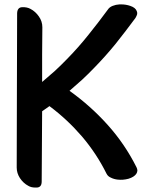

<svg xmlns="http://www.w3.org/2000/svg" viewBox="-20 -806 653 870"><path d="M204.1 -325.2Q285.2 -264.6 351.6 -187.5Q418 -109.4 462.9 -18.6Q468.8 -6.8 482.4 -1Q496.1 5.9 512.7 7.8Q537.1 10.7 562.5 3.9Q587.9 -3.9 597.7 -18.6Q601.6 -24.4 602.5 -32.2Q602.5 -32.2 602.5 -33.2Q602.5 -40 598.6 -47.9Q545.9 -153.3 467.8 -240.2Q389.6 -327.1 294.9 -394.5Q323.2 -418.9 351.6 -444.3Q378.9 -469.7 405.3 -497.1Q457 -549.8 503.9 -607.4Q549.8 -665 593.8 -724.6Q599.6 -734.4 601.6 -742.2Q602.5 -750 599.6 -755.9Q593.8 -771.5 570.3 -779.3Q550.8 -786.1 529.3 -786.1Q525.4 -786.1 521.5 -786.1Q504.9 -785.2 490.2 -779.3Q475.6 -773.4 468.8 -762.7Q425.8 -704.1 380.9 -648.4Q335.9 -591.8 285.2 -540Q257.8 -511.7 229.5 -485.4Q200.2 -460 170.9 -434.6Q170.9 -497.1 170.9 -558.6Q171.9 -621.1 171.9 -682.6Q171.9 -709 156.2 -731.4Q140.6 -753.9 118.2 -765.6Q102.5 -774.4 80.1 -773.4Q58.6 -772.5 57.6 -746.1Q57.6 -571.3 56.6 -396.5Q56.6 -221.7 55.7 -46.9Q55.7 -21.5 70.3 1Q85.9 24.4 108.4 36.1Q121.1 43.9 140.6 43.9Q143.6 43.9 146.5 43.9Q168.9 43 168.9 16.6Q168.9 -62.5 169.9 -142.6Q169.9 -222.7 170.9 -301.8Q181.6 -309.6 204.1 -325.2Z"/></svg>

Font: TroubleSide
Style: Comic
Weight: 400
Designer: Koroletov
Version: 1_5